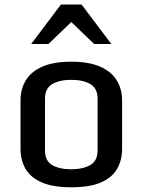

<svg xmlns="http://www.w3.org/2000/svg" viewBox="-20 -796 614 827"><path d="M287.1 10.7Q208 10.7 159.9 -10.3Q111.8 -31.2 90.1 -68.6Q68.4 -106 68.4 -155.3V-363.3Q68.4 -413.1 91.6 -450.7Q114.7 -488.3 163.1 -509.3Q211.4 -530.3 287.1 -530.3Q362.3 -530.3 410.6 -509.3Q459 -488.3 482.4 -450.7Q505.9 -413.1 505.9 -363.3V-155.3Q505.9 -106.4 484.4 -68.8Q462.9 -31.2 415 -10.3Q367.2 10.7 287.1 10.7ZM287.1 -66.9Q336.9 -66.9 368.7 -85Q400.4 -103 400.4 -148.4V-370.6Q400.4 -415.5 369.1 -433.8Q337.9 -452.1 287.1 -452.1Q236.3 -452.1 205.1 -433.8Q173.8 -415.5 173.8 -370.6V-148.4Q173.8 -103 204.6 -85Q235.4 -66.9 287.1 -66.9ZM114.3 -606.4 242.2 -776.4H331.5L459.5 -606.4H385.7L264.6 -722.7H309.6L188.5 -606.4Z"/></svg>

Font: Monda Medium
Style: Regular
Weight: 500
Designer: Vernon Adams
Foundry: Vernon Adams
Version: Version 2.200